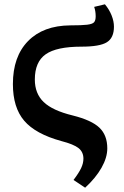

<svg xmlns="http://www.w3.org/2000/svg" viewBox="-20 -643 575 893"><path d="M376 230 322 194Q347 161 357.5 138.5Q368 116 368 95Q368 64 345.5 46Q323 28 265 13Q145 -20 92.5 -81.5Q40 -143 40 -252Q40 -380 110.5 -452Q181 -524 307 -525Q360 -525 385 -528Q410 -531 417.5 -539.5Q425 -548 425 -567Q425 -591 418 -611L468 -623Q488 -599 499 -571.5Q510 -544 510 -519Q510 -467 477 -446.5Q444 -426 359 -426Q243 -426 192.5 -390.5Q142 -355 142 -273Q142 -208 183 -168.5Q224 -129 318 -106Q406 -84 442.5 -49Q479 -14 479 47Q479 90 452 137.5Q425 185 376 230Z"/></svg>

Font: Literata 12pt SemiBold
Style: Regular
Weight: 600
Designer: Latin by Veronika Burian and Jose Scaglione. Greek by Irene Vlachou. Cyrillic by Vera Evstafieva.
Foundry: TypeTogether
Version: Version 3.002